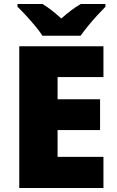

<svg xmlns="http://www.w3.org/2000/svg" viewBox="-20 -1040 589 967"><path d="M501 -93H77V-807H501V-652H270V-540H484V-385H270V-250H501ZM194 -860Q179 -883 156.5 -910Q134 -937 110.5 -962.5Q87 -988 68 -1006V-1020H194Q220 -1004 241.5 -987Q263 -970 289 -947Q315 -970 338 -987.5Q361 -1005 387 -1020H511V-1006Q494 -989 470.5 -963.5Q447 -938 424.5 -910.5Q402 -883 386 -860Z"/></svg>

Font: Noto Sans Kannada UI Black
Style: Regular
Weight: 900
Designer: Jelle Bosma - Monotype Design Team
Foundry: Monotype Imaging Inc.
Version: Version 2.005; ttfautohint (v1.8.4.7-5d5b)